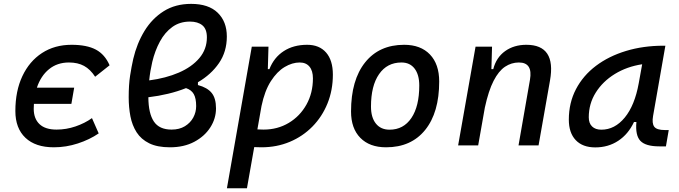

<svg xmlns="http://www.w3.org/2000/svg" viewBox="-20 -762 3556 1006"><path d="M262.2 9.8Q166 9.8 113.3 -40Q60.5 -89.8 60.5 -180.2Q60.5 -285.2 97.2 -363Q133.8 -440.9 200 -484.1Q266.1 -527.3 355 -527.3Q435.1 -527.3 482.4 -502Q529.8 -476.6 554.2 -419.9L478.5 -359.9Q453.1 -398.9 420.4 -416.7Q387.7 -434.6 341.3 -434.6Q279.8 -434.6 236.8 -399.4Q193.8 -364.3 173.3 -302.7H368.7L354 -217.8H157.7Q156.7 -204.6 156.7 -190.9Q157.2 -139.6 187.3 -111.3Q217.3 -83 276.4 -83Q327.1 -83 375.7 -99.6Q424.3 -116.2 461.9 -143.1L497.1 -63Q449.2 -30.3 387.7 -10.3Q326.2 9.8 262.2 9.8Z M1017.1 -331.1V-316.4Q1066.4 -303.2 1089.1 -275.1Q1111.8 -247.1 1111.8 -194.3Q1111.8 -141.1 1082 -94.5Q1052.2 -47.9 998 -19Q943.8 9.8 870.6 9.8Q804.2 9.8 761.7 -11.2Q719.2 -32.2 695.8 -68.8Q672.4 -105.5 663.3 -152.6Q654.3 -199.7 654.3 -252Q654.3 -317.9 661.6 -365.2Q668.9 -412.6 678.2 -453.6Q697.3 -534.7 737.1 -599.9Q776.9 -665 837.9 -703.4Q898.9 -741.7 981.4 -741.7Q1072.8 -741.7 1120.6 -695.3Q1168.5 -648.9 1168.5 -570.8Q1168.5 -491.2 1127.4 -431.4Q1086.4 -371.6 1017.1 -331.1ZM761.7 -340.8Q848.6 -352.1 917 -381.6Q985.4 -411.1 1024.7 -457.8Q1064 -504.4 1064 -566.4Q1064 -609.9 1040.3 -629.4Q1016.6 -648.9 975.1 -648.9Q921.9 -648.9 882.8 -620.6Q843.8 -592.3 817.9 -544.4Q792 -496.6 777.8 -437.5Q772.5 -414.6 768.3 -390.1Q764.2 -365.7 761.7 -340.8ZM954.6 -300.3Q910.6 -282.7 860.8 -270.8Q811 -258.8 757.3 -252.4Q757.8 -168 786.1 -125.5Q814.5 -83 878.9 -83Q919.9 -83 948.7 -100.6Q977.5 -118.2 992.7 -146.2Q1007.8 -174.3 1007.8 -206.1Q1007.8 -246.6 995.4 -268.8Q982.9 -291 954.6 -300.3Z M1273.9 224.6H1168.9L1299.3 -517.6H1386.7L1383.3 -399.9H1391.6Q1415.5 -460.9 1466.6 -494.1Q1517.6 -527.3 1589.4 -527.3Q1653.3 -527.3 1688.7 -486.6Q1724.1 -445.8 1724.1 -371.1Q1724.1 -289.6 1696 -220.2Q1668 -150.9 1617.2 -99.1Q1566.4 -47.4 1498.3 -18.8Q1430.2 9.8 1350.1 9.8Q1331.5 9.8 1312 8.8ZM1328.6 -84Q1344.2 -83 1360.8 -83Q1434.6 -83 1493.2 -118.2Q1551.8 -153.3 1585.7 -214.1Q1619.6 -274.9 1619.6 -351.6Q1619.6 -391.1 1601.6 -412.8Q1583.5 -434.6 1550.3 -434.6Q1511.2 -434.6 1471.4 -410.9Q1431.6 -387.2 1399.2 -336.7Q1366.7 -286.1 1350.1 -206.1Z M2002.9 9.8Q1916.5 9.8 1867.9 -39.8Q1819.3 -89.4 1819.3 -177.7Q1819.3 -342.8 1893.1 -435.1Q1966.8 -527.3 2097.7 -527.3Q2184.1 -527.3 2232.7 -476.6Q2281.2 -425.8 2281.2 -335Q2281.2 -172.4 2207.8 -81.3Q2134.3 9.8 2002.9 9.8ZM2021 -82.5Q2094.2 -82.5 2135.5 -143.8Q2176.8 -205.1 2176.8 -314Q2176.8 -370.6 2152.3 -402.6Q2127.9 -434.6 2083.5 -434.6Q2008.3 -434.6 1966.1 -373.5Q1923.8 -312.5 1923.8 -203.6Q1923.8 -146.5 1949.5 -114.5Q1975.1 -82.5 2021 -82.5Z M2380.4 0 2471.7 -517.6H2558.1L2554.7 -399.9H2564.5Q2580.1 -460.9 2626.5 -494.1Q2672.9 -527.3 2737.8 -527.3Q2895 -527.3 2861.8 -340.3L2801.8 0H2696.8L2756.8 -344.2Q2772.5 -434.6 2698.7 -434.6Q2659.7 -434.6 2626.2 -412.4Q2592.8 -390.1 2566.2 -338.4Q2539.6 -286.6 2520.5 -198.7L2485.4 0Z M3099.1 10.3Q3032.7 10.3 2996.6 -27.8Q2960.4 -65.9 2960.4 -135.3Q2960.4 -223.1 2997.8 -294.7Q3035.2 -366.2 3102.5 -417Q3169.9 -467.8 3260.3 -495.1Q3350.6 -522.5 3456.5 -522.5H3466.3L3401.9 -154.8Q3395 -115.7 3408 -98.1Q3420.9 -80.6 3463.9 -80.6H3483.9L3469.2 4.9H3434.6Q3362.8 4.9 3335.4 -23.9Q3308.1 -52.7 3314.5 -122.6H3301.8Q3272 -59.1 3219.5 -24.4Q3167 10.3 3099.1 10.3ZM3130.9 -82.5Q3201.2 -82.5 3253.4 -146Q3305.7 -209.5 3326.7 -325.7L3344.7 -425.3Q3264.6 -413.1 3201.4 -374.3Q3138.2 -335.4 3101.6 -277.1Q3064.9 -218.8 3064.9 -147.5Q3064.9 -116.2 3082.3 -99.4Q3099.6 -82.5 3130.9 -82.5Z"/></svg>

Font: Cascadia Code NF
Style: Italic
Weight: 400
Italic angle: -10°
Monospace: yes
Designer: Aaron Bell
Foundry: Saja Typeworks
Version: Version 2404.023; ttfautohint (v1.8.4)